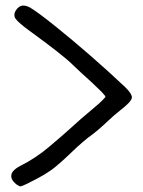

<svg xmlns="http://www.w3.org/2000/svg" viewBox="-20 -663 509 683"><path d="M32.2 -12.7Q20 -24.4 20 -36.1Q20 -40 21 -43.9Q25.9 -59.1 50.3 -71.8Q108.4 -101.1 155.8 -141.6Q203.6 -182.1 219.7 -196.8Q251 -225.1 267.6 -239.7Q284.7 -254.4 316.4 -281.2Q332.5 -294.4 343.8 -305.7Q355 -316.9 355 -319.3Q355 -321.8 340.8 -336.9Q326.2 -351.6 306.2 -370.1Q286.1 -388.2 266.6 -406.2Q247.1 -424.8 239.7 -431.6Q222.2 -449.2 181.6 -481Q141.1 -512.7 89.8 -549.8Q45.4 -582 35.6 -596.2Q31.2 -602.5 31.2 -609.9Q31.2 -618.2 37.1 -627Q46.4 -641.1 59.6 -643.1Q61.5 -643.1 63.5 -643.1Q75.2 -643.1 89.8 -634.3Q115.7 -618.7 174.8 -571.3Q233.4 -524.4 297.4 -468.8Q332 -438.5 365.2 -408.7Q397.9 -378.9 425.3 -353Q449.2 -330.1 449.2 -316.4Q448.7 -314.9 448.7 -313.5Q445.3 -299.3 405.8 -269Q397.5 -262.7 385.3 -252Q373 -241.2 364.3 -232.9Q346.2 -215.8 328.6 -200.7Q310.5 -185.5 292 -172.4Q285.2 -167 273.9 -157.2Q262.7 -147.9 253.4 -139.2Q236.3 -123 223.1 -110.4Q210 -97.7 199.2 -88.4Q174.3 -65.9 157.2 -54.7Q140.6 -43 114.3 -28.8Q92.3 -17.1 74.2 -8.3Q56.2 0 52.7 0Q49.3 0 43.5 -3.9Q37.1 -7.3 32.2 -12.7Z"/></svg>

Font: Casuwalt
Style: Regular
Weight: 400
Designer: Walter E Stewart
Version: 0.1